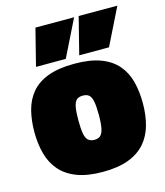

<svg xmlns="http://www.w3.org/2000/svg" viewBox="-118 -879 843 978"><g transform="rotate(-15 304.0 -389.5)"><path d="M18 -276Q18 -338 31.5 -390Q45 -442 77 -480Q109 -518 164.5 -539Q220 -560 304 -560Q388 -560 443 -539Q498 -518 530.5 -480Q563 -442 576.5 -390Q590 -338 590 -276Q590 -213 575.5 -160.5Q561 -108 528 -70Q495 -32 440 -11Q385 10 304 10Q223 10 168 -11Q113 -32 80 -70Q47 -108 32.5 -160.5Q18 -213 18 -276ZM250 -276Q250 -230 255 -204.5Q260 -179 272 -169Q284 -159 304 -159Q324 -159 335.5 -169Q347 -179 352.5 -204.5Q358 -230 358 -276Q358 -322 353 -347Q348 -372 336.5 -382Q325 -392 304 -392Q283 -392 271.5 -382Q260 -372 255 -347Q250 -322 250 -276ZM340 -595 389 -789H593L497 -595ZM112 -595 161 -789H365L269 -595Z"/></g></svg>

Font: Georama Black
Style: Regular
Weight: 900
Designer: Jean-Baptiste Levee
Foundry: Production Type
Version: Version 1.001